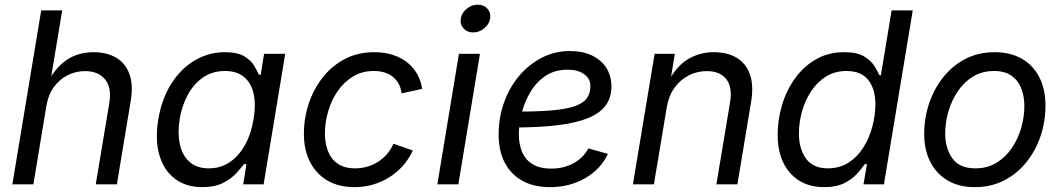

<svg xmlns="http://www.w3.org/2000/svg" viewBox="-20 -771 4439 803"><path d="M173.8 -327.1 119.6 0H31.7L152.3 -727.5H240.2L188 -413.6H172.9Q198.2 -464.8 228.8 -495.4Q259.3 -525.9 294.9 -539.3Q330.6 -552.7 371.1 -552.7Q426.3 -552.7 465.3 -530Q504.4 -507.3 521.2 -461.7Q538.1 -416 526.4 -346.7L468.8 0H380.4L437 -339.4Q447.8 -403.3 419.9 -438.5Q392.1 -473.6 335.4 -473.6Q296.9 -473.6 262.9 -456.5Q229 -439.5 205.3 -407Q181.6 -374.5 173.8 -327.1Z M826.2 11.7Q758.3 11.7 711.9 -23.2Q665.5 -58.1 646.7 -121.8Q627.9 -185.5 642.1 -272Q656.7 -358.9 696.8 -421.6Q736.8 -484.4 794.9 -518.6Q853 -552.7 920.9 -552.7Q973.6 -552.7 1002 -535.4Q1030.3 -518.1 1043.2 -495.8Q1056.2 -473.6 1063 -458.5H1070.3L1084.5 -545.9H1172.9L1082.5 0H997.1L1010.7 -84.5H1000.5Q988.3 -68.4 967.3 -45.7Q946.3 -22.9 912.1 -5.6Q877.9 11.7 826.2 11.7ZM853.5 -66.9Q903.3 -66.9 941.7 -93.3Q980 -119.6 1005.4 -166Q1030.8 -212.4 1040.5 -272.9Q1050.8 -333.5 1040.8 -378.7Q1030.8 -423.8 1000.7 -449Q970.7 -474.1 920.9 -474.1Q868.7 -474.1 829.3 -447Q790 -419.9 765.4 -374.5Q740.7 -329.1 731.4 -272.9Q722.2 -215.8 731.9 -168.9Q741.7 -122.1 772 -94.5Q802.2 -66.9 853.5 -66.9Z M1462.9 11.7Q1397 11.7 1349.6 -15.9Q1302.2 -43.5 1276.6 -93.8Q1251 -144 1251 -211.4Q1251 -276.4 1271.2 -337.4Q1291.5 -398.4 1329.6 -447Q1367.7 -495.6 1422.1 -524.2Q1476.6 -552.7 1545.4 -552.7Q1585.9 -552.7 1620.4 -542.2Q1654.8 -531.7 1680.9 -511.7Q1707 -491.7 1723.6 -463.4Q1740.2 -435.1 1745.6 -399.4L1659.7 -380.4Q1657.2 -401.4 1648.4 -418.5Q1639.6 -435.5 1625 -448Q1610.4 -460.4 1590.1 -467.3Q1569.8 -474.1 1543.5 -474.1Q1493.7 -474.1 1455.6 -450.7Q1417.5 -427.2 1391.4 -388.7Q1365.2 -350.1 1352.1 -304Q1338.9 -257.8 1338.9 -212.4Q1338.9 -171.9 1351.8 -138.7Q1364.7 -105.5 1392.6 -86.2Q1420.4 -66.9 1464.8 -66.9Q1493.2 -66.9 1518.3 -74.7Q1543.5 -82.5 1564.2 -96.4Q1585 -110.4 1600.6 -129.2Q1616.2 -147.9 1625.5 -169.9L1706.5 -141.6Q1689.9 -105.5 1664.6 -77.1Q1639.2 -48.8 1607.4 -29.1Q1575.7 -9.3 1539.1 1.2Q1502.4 11.7 1462.9 11.7Z M1809.1 0 1899.4 -545.9H1987.3L1897 0ZM1958.5 -635.3Q1933.6 -635.3 1918.5 -652.3Q1903.3 -669.4 1907.2 -693.4Q1911.1 -717.8 1932.1 -734.6Q1953.1 -751.5 1978 -751.5Q2003.4 -751.5 2018.6 -734.6Q2033.7 -717.8 2029.8 -693.4Q2025.9 -669.4 2004.9 -652.3Q1983.9 -635.3 1958.5 -635.3Z M2280.8 11.7Q2213.4 11.7 2165.3 -14.6Q2117.2 -41 2091.3 -90.3Q2065.4 -139.6 2065.4 -208.5Q2065.4 -280.3 2088.4 -343.5Q2111.3 -406.7 2152.3 -454.8Q2193.4 -502.9 2247.3 -530.3Q2301.3 -557.6 2363.3 -557.6Q2416 -557.6 2455.1 -539.3Q2494.1 -521 2515.6 -487.5Q2537.1 -454.1 2537.1 -408.7Q2537.1 -362.8 2513.4 -330.3Q2489.7 -297.9 2439.9 -277.3Q2390.1 -256.8 2312.3 -247.3Q2234.4 -237.8 2126.5 -237.8L2138.2 -304.2Q2227.5 -304.2 2287.6 -309.3Q2347.7 -314.5 2383.1 -326.7Q2418.5 -338.9 2433.8 -359.4Q2449.2 -379.9 2449.2 -410.6Q2449.2 -441.9 2423.1 -460.7Q2397 -479.5 2354.5 -479.5Q2299.3 -479.5 2260.5 -452.9Q2221.7 -426.3 2197.3 -384.5Q2172.9 -342.8 2161.4 -296.1Q2149.9 -249.5 2149.9 -209Q2149.9 -168.9 2163.1 -136.5Q2176.3 -104 2206.3 -85Q2236.3 -65.9 2286.1 -65.9Q2338.4 -65.9 2379.2 -88.6Q2419.9 -111.3 2440.9 -150.4L2522.5 -127.4Q2492.2 -63 2427 -25.6Q2361.8 11.7 2280.8 11.7Z M2769 -324.2 2714.8 0H2627L2717.8 -545.9H2802.2L2780.8 -413.6L2768.1 -416.5Q2804.7 -490.7 2854.5 -521.7Q2904.3 -552.7 2965.3 -552.7Q3022 -552.7 3061 -529.3Q3100.1 -505.9 3116.5 -459.5Q3132.8 -413.1 3121.1 -343.8L3064 0H2976.1L3033.2 -342.3Q3043.9 -406.2 3017.6 -439.9Q2991.2 -473.6 2936 -473.6Q2896 -473.6 2860.8 -455.8Q2825.7 -438 2801.3 -404.5Q2776.9 -371.1 2769 -324.2Z M3426.8 11.7Q3337.4 11.7 3284.9 -47.1Q3232.4 -106 3232.4 -207.5Q3232.4 -272 3251.2 -333.5Q3270 -395 3305.9 -444.6Q3341.8 -494.1 3393.3 -523.4Q3444.8 -552.7 3510.3 -552.7Q3564.5 -552.7 3594 -534.9Q3623.5 -517.1 3637.5 -494.1Q3651.4 -471.2 3658.2 -456.1H3664.1L3709 -727.5H3797.4L3676.8 0H3591.3L3606 -84.5H3596.7Q3585 -67.4 3564.7 -44.7Q3544.4 -22 3511 -5.1Q3477.5 11.7 3426.8 11.7ZM3442.4 -66.9Q3491.7 -66.9 3528.8 -90.8Q3565.9 -114.7 3590.8 -154.3Q3615.7 -193.8 3628.4 -241.2Q3641.1 -288.6 3641.1 -335Q3641.1 -398.9 3611.3 -436.5Q3581.5 -474.1 3520.5 -474.1Q3471.7 -474.1 3434.6 -450.9Q3397.5 -427.7 3372.3 -389.4Q3347.2 -351.1 3334.2 -304.9Q3321.3 -258.8 3321.3 -212.4Q3321.3 -148.9 3350.8 -107.9Q3380.4 -66.9 3442.4 -66.9Z M4057.1 11.7Q3991.2 11.7 3943.8 -15.9Q3896.5 -43.5 3870.8 -93.8Q3845.2 -144 3845.2 -211.4Q3845.2 -276.4 3865.5 -337.4Q3885.7 -398.4 3924.1 -447Q3962.4 -495.6 4016.8 -524.2Q4071.3 -552.7 4139.6 -552.7Q4205.6 -552.7 4253.4 -525.4Q4301.3 -498 4326.9 -447.8Q4352.5 -397.5 4352.5 -329.1Q4352.5 -263.2 4332 -202.1Q4311.5 -141.1 4272.7 -92.8Q4233.9 -44.4 4179.4 -16.4Q4125 11.7 4057.1 11.7ZM4059.1 -66.9Q4109.4 -66.9 4147.7 -90.3Q4186 -113.8 4211.9 -152.1Q4237.8 -190.4 4251 -236.3Q4264.2 -282.2 4264.2 -327.1Q4264.2 -368.7 4251 -401.9Q4237.8 -435.1 4210 -454.6Q4182.1 -474.1 4137.2 -474.1Q4087.4 -474.1 4049.3 -450.7Q4011.2 -427.2 3985.4 -388.7Q3959.5 -350.1 3946.3 -304Q3933.1 -257.8 3933.1 -212.4Q3933.1 -150.9 3962.9 -108.9Q3992.7 -66.9 4059.1 -66.9Z"/></svg>

Font: Adwaita Sans
Style: Italic
Weight: 400
Italic angle: -9.39999°
Designer: Rasmus Andersson
Foundry: rsms
Version: Version 4.001;git-9221beed3